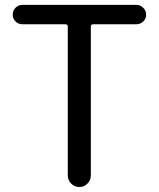

<svg xmlns="http://www.w3.org/2000/svg" viewBox="-20 -753 639 773"><path d="M252.9 -46.9V-645.5Q252.9 -655.3 243.2 -655.3H70.3Q53.7 -655.3 42.5 -666.5Q31.2 -677.7 31.2 -693.8Q31.2 -710 42.5 -721.7Q53.7 -733.4 70.3 -733.4H529.3Q544.9 -733.4 556.6 -721.7Q568.4 -710 568.4 -693.8Q568.4 -677.7 556.6 -666.5Q544.9 -655.3 529.3 -655.3H355.5Q345.7 -655.3 345.7 -645.5V-46.9Q345.7 -27.3 332 -13.7Q318.4 0 299.3 0Q280.3 0 266.6 -13.7Q252.9 -27.3 252.9 -46.9Z"/></svg>

Font: Gen Jyuu GothicX Regular
Style: Regular
Weight: 400
Designer: [Source Han Sans]
Ryoko NISHIZUKA  (kana & ideographs); Paul D. Hunt (Latin, Greek & Cyrillic); Wenlong ZHANG  (bopomofo
Version: Version 1.002.20150607